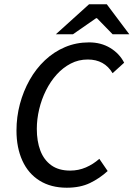

<svg xmlns="http://www.w3.org/2000/svg" viewBox="-20 -865 624 897"><path d="M292 12Q218 12 165 -21Q112 -54 84.5 -114.5Q57 -175 57 -255Q57 -319 73 -379Q89 -439 118.5 -491.5Q148 -544 190 -583.5Q232 -623 284 -645Q336 -667 396 -667Q452 -667 495 -641Q538 -615 560 -572L506 -523Q487 -555 458 -571Q429 -587 390 -587Q347 -587 310.5 -568Q274 -549 245 -517Q216 -485 195 -443Q174 -401 163 -354.5Q152 -308 152 -263Q152 -205 168.5 -161.5Q185 -118 219.5 -93Q254 -68 308 -68Q347 -68 381.5 -83Q416 -98 444 -123L483 -66Q446 -32 400.5 -10Q355 12 292 12ZM241 -705 396 -845H479L584 -705H506L433 -780H429L321 -705Z"/></svg>

Font: Source Sans 3 ExtraLight Medium
Style: Italic
Weight: 500
Italic angle: -11°
Version: Version 3.052;hotconv 1.1.0;makeotfexe 2.6.0